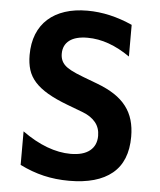

<svg xmlns="http://www.w3.org/2000/svg" viewBox="-53 -788 709 849"><g transform="rotate(5 301.0 -364.0)"><path d="M285.2 14.2Q225.1 14.2 172.1 1.7Q119.1 -10.7 65.9 -37.1V-186Q122.1 -145.5 176.5 -125.2Q231 -105 281.2 -105Q337.4 -105 366.7 -128.7Q396 -152.3 396 -194.8Q396 -230 376.2 -254.4Q356.4 -278.8 319.8 -293L249 -319.8Q195.8 -339.8 160.2 -360.8Q124.5 -381.8 102.8 -406Q81.1 -430.2 72 -459.2Q63 -488.3 63 -524.9Q63 -577.1 79.3 -617.7Q95.7 -658.2 126.5 -685.8Q157.2 -713.4 201.2 -727.8Q245.1 -742.2 300.8 -742.2Q351.1 -742.2 401.1 -730.7Q451.2 -719.2 501 -696.8V-556.2Q454.1 -588.9 406.7 -606Q359.4 -623 312 -623Q259.3 -623 231.7 -602.1Q204.1 -581.1 204.1 -543Q204.1 -511.7 224.6 -492.2Q234.4 -482.4 253.7 -472.2Q272.9 -461.9 309.1 -448.2L371.1 -424.8Q416.5 -407.7 448.7 -386.5Q481 -365.2 501.7 -338.1Q522.5 -311 532.2 -277.8Q542 -244.6 542 -203.6Q542 -94.2 476.1 -40Q410.2 14.2 285.2 14.2Z"/></g></svg>

Font: Hack
Style: Bold
Weight: 700
Monospace: yes
Designer: Christopher Simpkins
Foundry: Christopher Simpkins
Version: Version 2.017